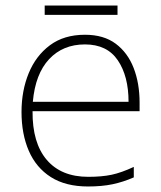

<svg xmlns="http://www.w3.org/2000/svg" viewBox="-20 -759 585 696"><path d="M288 -633Q356 -633 399.5 -600.5Q443 -568 464.5 -512.5Q486 -457 486 -387V-356H98Q97 -241 149.5 -179.5Q202 -118 300 -118Q349 -118 384.5 -125.5Q420 -133 465 -154V-116Q426 -99 387.5 -91Q349 -83 299 -83Q218 -83 164.5 -117Q111 -151 84.5 -212Q58 -273 58 -353Q58 -430 84 -493.5Q110 -557 161 -595Q212 -633 288 -633ZM288 -598Q208 -598 158 -544.5Q108 -491 99 -390H446Q446 -483 407 -540.5Q368 -598 288 -598ZM406 -739V-705H142V-739Z"/></svg>

Font: Noto Sans Telugu UI ExtraLight
Style: Regular
Weight: 200
Designer: Jelle Bosma - Monotype Design Team
Foundry: Monotype Imaging Inc.
Version: Version 2.005; ttfautohint (v1.8.4.7-5d5b)